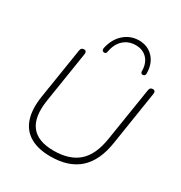

<svg xmlns="http://www.w3.org/2000/svg" viewBox="-205 -1043 1130 1198"><g transform="rotate(30 360.0 -444.0)"><path d="M98 -288 156 -655Q158 -666 164 -671Q170 -676 180 -676Q190 -676 194.5 -669.5Q199 -663 197 -651L139 -282Q120 -157 168 -95Q216 -33 330 -33Q444 -33 508 -89.5Q572 -146 591 -270L652 -655Q655 -676 676 -676Q686 -676 690.5 -669.5Q695 -663 693 -651L632 -261Q611 -126 536.5 -59Q462 8 330 8Q242 8 184.5 -25.5Q127 -59 105 -125Q83 -191 98 -288ZM282 -745Q297 -815 343 -855.5Q389 -896 450 -896Q513 -896 553 -853.5Q593 -811 593 -739Q593 -731 589 -726.5Q585 -722 577 -721Q570 -720 565.5 -724Q561 -728 560 -735V-738Q560 -795 529 -827.5Q498 -860 447 -860Q395 -860 359.5 -827.5Q324 -795 314 -736Q313 -728 308 -724Q303 -720 295 -721Q287 -722 283.5 -728.5Q280 -735 282 -745Z"/></g></svg>

Font: SN Pro Thin
Style: Italic
Weight: 200
Italic angle: -9°
Designer: Tobias Whetton
Foundry: Supernotes
Version: Version 1.003;Glyphs 3.3 (3324)